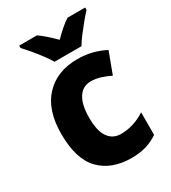

<svg xmlns="http://www.w3.org/2000/svg" viewBox="-189 -863 864 970"><g transform="rotate(-30 243.0 -378.0)"><path d="M290 10Q173 10 107 -58Q41 -126 41 -272Q41 -412 111 -486Q181 -560 299 -560Q346 -560 386.5 -549.5Q427 -539 460 -521L414 -398Q385 -412 357.5 -420.5Q330 -429 302 -429Q256 -429 230 -389.5Q204 -350 204 -273Q204 -195 230.5 -158.5Q257 -122 303 -122Q341 -122 377 -133.5Q413 -145 445 -166V-35Q414 -13 376 -1.5Q338 10 290 10ZM194 -606Q182 -627 161.5 -654.5Q141 -682 119 -708Q97 -734 80 -752V-766H184Q206 -750 227 -731.5Q248 -713 272 -689Q296 -713 317.5 -732Q339 -751 362 -766H465V-752Q448 -734 426.5 -708Q405 -682 384.5 -655Q364 -628 351 -606Z"/></g></svg>

Font: Noto Sans Hebrew SemiCondensed ExtraBold
Style: Regular
Weight: 800
Width: 4
Designer: Monotype Design Team
Foundry: Monotype Imaging Inc.
Version: Version 2.004; ttfautohint (v1.8.4.7-5d5b)